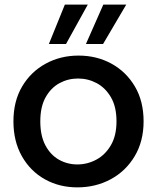

<svg xmlns="http://www.w3.org/2000/svg" viewBox="-20 -800 678 829"><path d="M314 9Q236 9 173.5 -26Q111 -61 74.5 -125.5Q38 -190 38 -276Q38 -363 75.5 -426.5Q113 -490 177 -525Q241 -560 319 -560Q398 -560 461.5 -525Q525 -490 562.5 -426.5Q600 -363 600 -276Q600 -190 561.5 -125.5Q523 -61 458 -26Q393 9 314 9ZM314 -90Q357 -90 395.5 -110.5Q434 -131 458.5 -172.5Q483 -214 483 -276Q483 -339 459 -380Q435 -421 397.5 -441Q360 -461 317 -461Q274 -461 237 -441Q200 -421 177 -380Q154 -339 154 -276Q154 -214 176 -172.5Q198 -131 234.5 -110.5Q271 -90 314 -90ZM359 -780 265 -610H191L260 -780ZM525 -780 425 -610H351L426 -780Z"/></svg>

Font: Poppins Medium
Style: Regular
Weight: 500
Designer: Ninad Kale (Devanagari), Jonny Pinhorn (Latin)
Version: Version 5.002